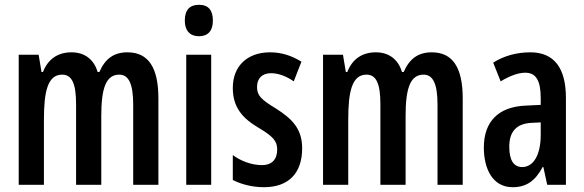

<svg xmlns="http://www.w3.org/2000/svg" viewBox="-20 -770 2434 800"><path d="M511 -552C454 -552 418 -525 394 -470H387C373 -517 338 -552 278 -552C221 -552 180 -524 159 -470H153L141 -542H58V0H163V-271C163 -387 178 -459 239 -459C279 -459 297 -423 297 -336V0H402V-287C402 -401 421 -459 477 -459C516 -459 535 -421 535 -334V0H640V-360C640 -489 598 -552 511 -552Z M809 -750C770 -750 750 -728 750 -684C750 -642 772 -619 809 -619C847 -619 867 -642 867 -684C867 -727 849 -750 809 -750ZM860 -542H756V0H860Z M1239 -152C1239 -235 1195 -276 1131 -317C1067 -356 1051 -372 1051 -408C1051 -443 1072 -465 1109 -465C1142 -465 1175 -451 1204 -431L1236 -513C1195 -538 1154 -552 1105 -552C1010 -552 950 -494 950 -404C950 -323 990 -278 1055 -239C1118 -202 1135 -182 1135 -147C1135 -105 1112 -82 1072 -82C1027 -82 982 -100 950 -124V-20C986 -2 1030 10 1080 10C1181 10 1239 -47 1239 -152Z M1779 -552C1722 -552 1686 -525 1662 -470H1655C1641 -517 1606 -552 1546 -552C1489 -552 1448 -524 1427 -470H1421L1409 -542H1326V0H1431V-271C1431 -387 1446 -459 1507 -459C1547 -459 1565 -423 1565 -336V0H1670V-287C1670 -401 1689 -459 1745 -459C1784 -459 1803 -421 1803 -334V0H1908V-360C1908 -489 1866 -552 1779 -552Z M2190 -552C2132 -552 2079 -537 2035 -509L2066 -431C2106 -455 2140 -467 2169 -467C2214 -467 2233 -433 2233 -361V-333L2170 -330C2058 -325 1996 -265 1996 -155C1996 -69 2031 10 2116 10C2175 10 2211 -18 2241 -74H2244L2260 0H2338V-362C2338 -485 2290 -552 2190 -552ZM2233 -260V-208C2233 -125 2203 -74 2156 -74C2121 -74 2102 -101 2102 -159C2102 -222 2132 -254 2192 -258Z"/></svg>

Font: Noto Sans Display Condensed Medium
Style: Regular
Weight: 500
Width: 3
Designer: Monotype Design Team
Foundry: Monotype Imaging Inc.
Version: Version 1.900